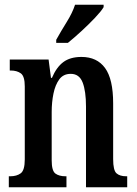

<svg xmlns="http://www.w3.org/2000/svg" viewBox="-20 -786 575 806"><path d="M17 0V-46H23Q50 -46 67 -58.5Q84 -71 84 -117V-423Q84 -466 67.5 -478Q51 -490 25 -490H21V-536H184L194 -459H198Q217 -504 246 -525.5Q275 -547 322 -547Q387 -547 421 -500.5Q455 -454 455 -352V-118Q455 -71 469 -58.5Q483 -46 510 -46H514V0H341V-339Q341 -403 327 -439.5Q313 -476 277 -476Q246 -476 229 -453Q212 -430 204.5 -393.5Q197 -357 197 -316V-113Q197 -69 212.5 -57.5Q228 -46 255 -46H259V0ZM216 -619Q236 -655 260 -693.5Q284 -732 295 -766H415V-756Q405 -739 379 -711.5Q353 -684 322 -655.5Q291 -627 265 -606H216Z"/></svg>

Font: Noto Serif Georgian ExtraCondensed SemiBold
Style: Regular
Weight: 600
Width: 2
Designer: Monotype Design Team, Akaki Razmadze
Foundry: Google LLC
Version: Version 2.003; ttfautohint (v1.8.4.7-5d5b)